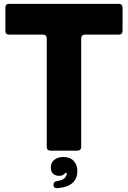

<svg xmlns="http://www.w3.org/2000/svg" viewBox="-20 -783 665 998"><path d="M243 0Q223 0 223 -20V-583Q223 -603 203 -603H28Q8 -603 8 -623V-743Q8 -763 28 -763H597Q617 -763 617 -743V-623Q617 -603 597 -603H422Q402 -603 402 -583V-20Q402 0 382 0ZM276 195Q258 195 258 178Q258 160 278 158Q315 153 324 131Q327 125 327 116H319Q310 131 287 131Q268 131 256 120Q244 109 244 87Q244 63 262 48Q280 33 309 33Q344 33 363 53.5Q382 74 382 105Q382 187 279 195Z"/></svg>

Font: Open Sauce Two Black
Style: Regular
Weight: 900
Designer: Alfredo Marco Pradil
Foundry: Creative Sauce Fz LLC
Version: Version 1.477